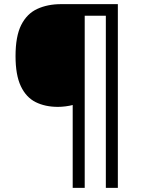

<svg xmlns="http://www.w3.org/2000/svg" viewBox="-20 -780 695 927"><path d="M549 127H491V-704H389V127H331V-273Q316 -269 296.5 -266.5Q277 -264 260 -264Q198 -264 152 -287Q106 -310 80.5 -364Q55 -418 55 -509Q55 -605 82.5 -659.5Q110 -714 160 -737Q210 -760 275 -760H549Z"/></svg>

Font: Noto Sans Thaana
Style: Regular
Weight: 400
Designer: Monotype Design Team
Foundry: Monotype Imaging Inc.
Version: Version 2.001